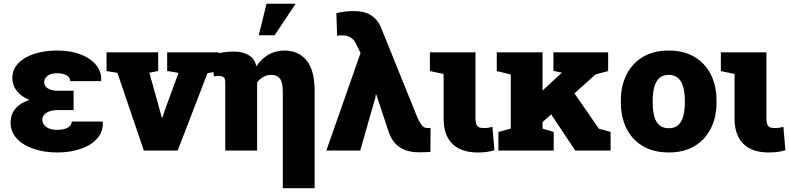

<svg xmlns="http://www.w3.org/2000/svg" viewBox="-20 -810 4246 1033"><path d="M289.1 10.3Q217.8 10.3 160.6 -9.3Q103.5 -28.8 70.3 -64.7Q37.1 -100.6 37.1 -149.9Q37.1 -238.3 138.2 -272.5Q94.7 -290 70.6 -320.3Q46.4 -350.6 46.4 -389.6Q46.4 -435.5 77.6 -468.8Q108.9 -502 163.3 -520Q217.8 -538.1 287.6 -538.1Q357.9 -538.1 411.9 -517.8Q465.8 -497.6 496.1 -461.4Q526.4 -425.3 524.4 -376.5L523.4 -373.5H357.4Q357.4 -388.2 347.9 -397.5Q338.4 -406.7 322.5 -411.4Q306.6 -416 287.6 -416Q252 -416 234.9 -401.4Q217.8 -386.7 217.8 -368.2Q217.8 -346.2 237.8 -334Q257.8 -321.8 291.5 -321.8H376V-217.8H291.5Q252 -217.8 229.7 -203.1Q207.5 -188.5 207.5 -165.5Q207.5 -143.6 228.3 -127.4Q249 -111.3 289.1 -111.3Q323.7 -111.3 344.7 -123.5Q365.7 -135.7 365.7 -156.2H532.2L533.2 -153.3Q535.2 -100.6 502.4 -64.2Q469.7 -27.8 413.6 -8.8Q357.4 10.3 289.1 10.3Z M753.9 0 611.8 -418 553.2 -427.7V-528.3H831.1V-428.2L783.7 -418.5L839.8 -216.8L850.6 -176.8H853.5L866.7 -216.8L940.4 -418L879.4 -428.2V-528.3H1156.7V-427.7L1096.2 -416L936 0Z M1501.5 202.6V-317.9Q1501.5 -366.7 1486.1 -387Q1470.7 -407.2 1440.4 -407.2Q1416.5 -407.2 1397 -396.5Q1377.4 -385.7 1363.3 -366.2V0H1191.9V-367.7Q1191.9 -386.2 1184.3 -393.6Q1176.8 -400.9 1159.2 -400.9Q1150.4 -400.9 1148.4 -401.4Q1146.5 -401.9 1130.9 -398.9L1120.1 -512.7Q1138.2 -520.5 1170.7 -526.6Q1203.1 -532.7 1235.4 -532.7Q1284.7 -532.7 1315.9 -514.6Q1347.2 -496.6 1356.4 -463.4Q1357.4 -460.9 1358.2 -458.3Q1358.9 -455.6 1359.4 -453.1Q1385.7 -493.7 1424.3 -515.9Q1462.9 -538.1 1509.3 -538.1Q1585.4 -538.1 1629.2 -485.4Q1672.9 -432.6 1672.9 -317.9V202.6ZM1372.1 -620.1 1414.1 -790H1570.8L1457.5 -620.1Z M2232.9 9.3Q2188.5 9.3 2156 -4.2Q2123.5 -17.6 2102.5 -43Q2081.5 -68.4 2070.3 -103L2004.4 -301.8L2001.5 -302.2L2001 -290L1918 0H1735.8L1919.9 -524.9L1894 -577.1Q1884.8 -596.7 1866.7 -608.2Q1848.6 -619.6 1826.2 -619.6Q1814.9 -619.6 1809.1 -619.6Q1803.2 -619.6 1793.9 -617.7L1789.6 -738.3Q1808.1 -744.6 1835 -747.6Q1861.8 -750.5 1886.2 -750.5Q1939.5 -750.5 1974.6 -728.8Q2009.8 -707 2027.8 -667L2226.1 -176.8Q2237.3 -151.4 2249.3 -136.2Q2261.2 -121.1 2280.3 -121.1Q2285.6 -121.1 2288.8 -120.8Q2292 -120.6 2296.4 -121.1L2295.9 7.3Q2283.2 8.3 2268.3 8.8Q2253.4 9.3 2232.9 9.3Z M2549.8 10.3Q2461.4 10.3 2414.1 -35.9Q2366.7 -82 2366.7 -172.9V-412.1L2293 -427.7V-528.3H2538.1V-172.9Q2538.1 -144 2547.6 -132.6Q2557.1 -121.1 2580.6 -121.1Q2596.2 -121.1 2602.3 -121.8Q2608.4 -122.6 2629.4 -127.4L2640.1 -1.5Q2616.7 4.9 2596.9 7.6Q2577.1 10.3 2549.8 10.3Z M2880.9 -136.7 2797.9 -229.5 3002 -418 3003.4 -418.9 2957.5 -428.7V-528.3H3252V-427.7L3184.1 -409.7ZM2661.6 0V-100.1L2728 -118.2V-409.2L2652.8 -427.7V-528.3H2898.9V-118.2L2959 -100.1V0ZM3075.2 0 2934.6 -210.9 3055.2 -330.1 3202.1 -117.7 3265.1 -100.1V0Z M3578.6 10.3Q3497.1 10.3 3439.2 -23.7Q3381.3 -57.6 3350.8 -118.4Q3320.3 -179.2 3320.3 -259.3V-269Q3320.3 -348.1 3350.8 -408.7Q3381.3 -469.2 3439 -503.7Q3496.6 -538.1 3577.6 -538.1Q3659.2 -538.1 3716.6 -503.9Q3773.9 -469.7 3804.4 -409.2Q3835 -348.6 3835 -269V-259.3Q3835 -179.7 3804.4 -118.9Q3773.9 -58.1 3716.6 -23.9Q3659.2 10.3 3578.6 10.3ZM3578.6 -120.1Q3609.9 -120.1 3628.7 -137Q3647.5 -153.8 3656 -185.1Q3664.6 -216.3 3664.6 -259.3V-269Q3664.6 -310.5 3656 -341.6Q3647.5 -372.6 3628.4 -389.9Q3609.4 -407.2 3577.6 -407.2Q3546.4 -407.2 3527.3 -389.9Q3508.3 -372.6 3500 -341.6Q3491.7 -310.5 3491.7 -269V-259.3Q3491.7 -215.8 3500 -184.6Q3508.3 -153.3 3527.3 -136.7Q3546.4 -120.1 3578.6 -120.1Z M4115.2 10.3Q4026.9 10.3 3979.5 -35.9Q3932.1 -82 3932.1 -172.9V-412.1L3858.4 -427.7V-528.3H4103.5V-172.9Q4103.5 -144 4113 -132.6Q4122.6 -121.1 4146 -121.1Q4161.6 -121.1 4167.7 -121.8Q4173.8 -122.6 4194.8 -127.4L4205.6 -1.5Q4182.1 4.9 4162.4 7.6Q4142.6 10.3 4115.2 10.3Z"/></svg>

Font: Roboto Slab LO Black
Style: Regular
Weight: 900
Designer: Google
Version: Version 2.000